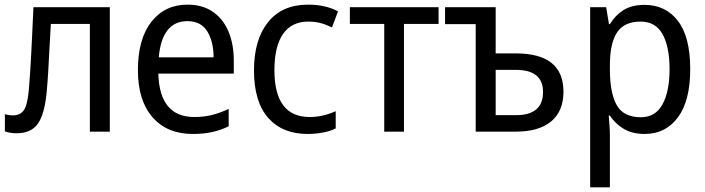

<svg xmlns="http://www.w3.org/2000/svg" viewBox="-20 -567 3038 827"><path d="M51 7Q24 7 1 -1V-75Q20 -70 35 -70Q67 -70 82.5 -92Q98 -114 104 -178Q107 -216 109.5 -251Q112 -286 114 -326Q116 -366 118.5 -416.5Q121 -467 124 -536H453V0H367V-464H199Q195 -398 192.5 -348Q190 -298 187.5 -255.5Q185 -213 181 -170Q172 -75 143 -34Q114 7 51 7Z M810 10Q700 10 637 -62Q574 -134 574 -265Q574 -399 632 -473Q690 -547 788 -547Q852 -547 896.5 -516.5Q941 -486 964 -431.5Q987 -377 987 -306V-250H662Q667 -63 817 -63Q857 -63 892 -71.5Q927 -80 965 -98V-23Q930 -6 893 2Q856 10 810 10ZM664 -320H900Q900 -387 873 -431.5Q846 -476 787 -476Q732 -476 701 -436Q670 -396 664 -320Z M1305 10Q1196 10 1135 -59.5Q1074 -129 1074 -264Q1074 -396 1134.5 -471.5Q1195 -547 1307 -547Q1382 -547 1436 -518L1410 -449Q1383 -462 1359.5 -468Q1336 -474 1308 -474Q1236 -474 1199 -420.5Q1162 -367 1162 -265Q1162 -63 1314 -63Q1370 -63 1426 -88V-14Q1403 -2 1370.5 4Q1338 10 1305 10Z M1635 0V-464H1487V-536H1869V-464H1720V0Z M2029 0V-463H1897V-536H2115V-337H2202Q2407 -337 2407 -172Q2407 -88 2354 -44Q2301 0 2202 0ZM2115 -71H2203Q2319 -71 2319 -171Q2319 -266 2202 -266H2115Z M2522 240V-536H2591L2603 -463H2607Q2630 -501 2665.5 -523.5Q2701 -546 2756 -546Q2847 -546 2900 -477Q2953 -408 2953 -269Q2953 -133 2900 -61.5Q2847 10 2757 10Q2703 10 2666 -12.5Q2629 -35 2607 -69H2602Q2603 -51 2605 -28Q2607 -5 2607 13V240ZM2741 -62Q2803 -62 2833.5 -117.5Q2864 -173 2864 -269Q2864 -365 2834 -419.5Q2804 -474 2739 -474Q2669 -474 2638 -427.5Q2607 -381 2607 -286V-268Q2607 -166 2636.5 -114Q2666 -62 2741 -62Z"/></svg>

Font: Noto Sans SemiCondensed
Style: Regular
Weight: 400
Width: 4
Designer: Monotype Design Team
Foundry: Monotype Imaging Inc.
Version: Version 2.013; ttfautohint (v1.8.4.7-5d5b)